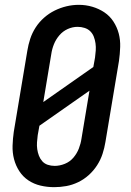

<svg xmlns="http://www.w3.org/2000/svg" viewBox="-20 -766 540 794"><path d="M204 8Q175 8 147.5 1.5Q120 -5 97.5 -20Q75 -35 60 -58Q45 -81 38 -108Q31 -135 32 -164Q33 -193 37 -221L93 -556Q97 -581 105 -605.5Q113 -630 127.5 -652.5Q142 -675 162.5 -693Q183 -711 206.5 -722.5Q230 -734 255 -740Q280 -746 306 -746Q335 -746 362 -738Q389 -730 411.5 -715Q434 -700 449 -677Q464 -654 471 -627.5Q478 -601 477 -571.5Q476 -542 472 -514L416 -179Q412 -154 404 -129.5Q396 -105 381.5 -82.5Q367 -60 347 -42Q327 -24 303 -12.5Q279 -1 254 3.5Q229 8 204 8ZM159 -344 366 -489 373 -528Q375 -543 376 -557.5Q377 -572 375 -586.5Q373 -601 368 -614Q363 -627 353.5 -636.5Q344 -646 330 -650.5Q316 -655 301 -655Q280 -655 260 -646Q240 -637 225.5 -620Q211 -603 203 -583Q195 -563 192 -542ZM206 -80Q227 -80 248 -88.5Q269 -97 283.5 -114Q298 -131 306 -151.5Q314 -172 317 -193L350 -391L143 -246L136 -207Q134 -192 133 -177.5Q132 -163 134 -149Q136 -135 141 -122Q146 -109 155 -99Q164 -89 177.5 -84.5Q191 -80 206 -80Z"/></svg>

Font: Iosevka Slab Semibold
Style: Italic
Weight: 600
Italic angle: -9°
Monospace: yes
Designer: Belleve Invis
Foundry: Belleve Invis
Version: Version 11.1.1; ttfautohint (v1.8.3)